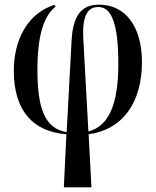

<svg xmlns="http://www.w3.org/2000/svg" viewBox="-20 -566 667 821"><path d="M253 235H371L359 8C504 -11 587 -127 587 -300C587 -453 516 -546 404 -546C333 -546 292 -507 286 -391L265 -1C171 -16 140 -105 140 -267C140 -414 167 -498 218 -538L212 -545C98 -509 39 -395 39 -264C39 -85 128 -2 264 8ZM336 -404C331 -511 362 -536 401 -536C457 -536 486 -464 486 -293C486 -120 445 -26 358 -4Z"/></svg>

Font: Noto Serif Display Condensed Medium
Style: Regular
Weight: 500
Width: 3
Designer: Monotype Design Team
Foundry: Monotype Imaging Inc.
Version: Version 2.009